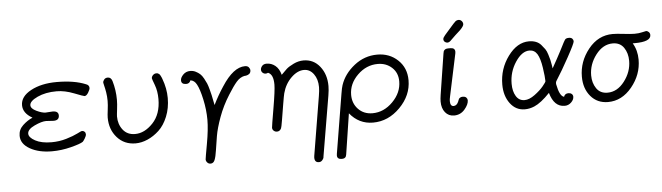

<svg xmlns="http://www.w3.org/2000/svg" viewBox="-50 -818 4315 1251"><g transform="rotate(-5 2107.0 -192.0)"><path d="M63 -111Q63 -151 93 -179Q123 -207 156 -221V-222Q96 -256 96 -308Q96 -365 164.5 -402Q233 -439 334 -439Q448 -439 523 -408Q544 -401 544 -382Q544 -372 532 -352Q520 -332 507 -332Q501 -332 441 -355.5Q381 -379 328 -379Q255 -379 202.5 -354.5Q150 -330 150 -303Q150 -281 186 -264Q222 -247 245 -247Q251 -247 267 -248.5Q283 -250 291 -250Q329 -250 329 -221Q329 -189 292 -189Q284 -189 267 -190.5Q250 -192 243 -192Q214 -192 167 -170Q120 -148 120 -120Q120 -95 160.5 -73Q201 -51 267 -51Q318 -51 364.5 -65Q411 -79 438.5 -93Q466 -107 470 -107Q480 -107 487 -100.5Q494 -94 494 -83Q494 -73 484 -56.5Q474 -40 469 -36Q452 -24 389.5 -8Q327 8 265 8Q179 8 121 -25Q63 -58 63 -111Z M636 -408Q636 -419 644.5 -429Q653 -439 668 -439Q689 -439 697 -414Q715 -353 715 -290Q715 -262 710.5 -226.5Q706 -191 706 -181Q706 -130 734.5 -93.5Q763 -57 814 -57Q876 -57 930.5 -114.5Q985 -172 985 -271Q985 -323 969.5 -364Q954 -405 954 -409Q954 -420 963.5 -429.5Q973 -439 986 -439Q991 -439 994.5 -438Q998 -437 1001.5 -434Q1005 -431 1007 -429.5Q1009 -428 1011.5 -422.5Q1014 -417 1015 -415.5Q1016 -414 1019 -407Q1022 -400 1022 -399Q1046 -335 1046 -272Q1046 -206 1023.5 -151Q1001 -96 966 -63.5Q931 -31 891 -13.5Q851 4 812 4Q738 4 691.5 -48.5Q645 -101 645 -179Q645 -194 649.5 -228Q654 -262 654 -288Q654 -317 649.5 -344Q645 -371 640.5 -387.5Q636 -404 636 -408Z M1142 -379Q1142 -397 1160.5 -416Q1179 -435 1207 -435Q1226 -435 1242 -427Q1258 -419 1270 -408.5Q1282 -398 1293 -378Q1304 -358 1310 -344Q1316 -330 1323 -303.5Q1330 -277 1332.5 -266Q1335 -255 1340 -229Q1345 -203 1346 -200Q1375 -260 1413 -317Q1489 -435 1565 -435Q1582 -435 1590 -425Q1598 -415 1598 -405Q1598 -397 1595 -391Q1592 -385 1588 -382Q1584 -379 1578.5 -376.5Q1573 -374 1569 -373.5Q1565 -373 1560 -372H1556Q1527 -366 1503.5 -339Q1480 -312 1447 -259Q1404 -191 1378 -119.5Q1352 -48 1343.5 2.5Q1335 53 1329 94.5Q1323 136 1314.5 157Q1306 178 1287 178Q1274 178 1265.5 168.5Q1257 159 1257 148Q1257 142 1274 48Q1291 -46 1291 -108Q1291 -174 1276 -242.5Q1261 -311 1244 -342Q1229 -371 1203 -374Q1196 -353 1174 -353Q1142 -353 1142 -379Z M1707 -439Q1738 -439 1763 -419Q1788 -399 1799 -358Q1820 -380 1835.5 -394Q1851 -408 1883 -423.5Q1915 -439 1948 -439Q2014 -439 2055 -387Q2096 -335 2096 -259Q2096 -233 2090 -197L2024 193Q2024 197 2022.5 204Q2021 211 2012.5 220.5Q2004 230 1991 230Q1963 230 1963 198Q1963 191 1964 187L2028 -199Q2034 -235 2034 -257Q2034 -309 2009 -343Q1984 -377 1946 -377Q1903 -377 1862 -337Q1821 -297 1805 -237Q1801 -222 1792 -167.5Q1783 -113 1775 -64.5Q1767 -16 1764 -11Q1755 8 1736 8Q1724 8 1715 0Q1706 -8 1706 -20Q1706 -28 1726 -144.5Q1746 -261 1746 -299Q1746 -366 1711 -379Q1704 -375 1696 -375Q1684 -375 1675.5 -383Q1667 -391 1667 -403Q1667 -415 1677 -427Q1687 -439 1707 -439Z M2111 197Q2111 189 2112 186L2176 -202Q2182 -240 2188 -257Q2212 -329 2279 -382Q2346 -435 2430 -435Q2510 -435 2564.5 -383.5Q2619 -332 2619 -251Q2619 -152 2542 -74Q2465 4 2365 4Q2273 4 2213 -70L2172 196Q2169 222 2142 222Q2111 222 2111 197ZM2238 -188Q2238 -132 2274 -94.5Q2310 -57 2367 -57Q2441 -57 2499.5 -116Q2558 -175 2558 -249Q2558 -305 2520.5 -339.5Q2483 -374 2428 -374Q2353 -374 2295.5 -317.5Q2238 -261 2238 -188Z M2815 -94Q2815 -111 2819 -137L2861 -405Q2863 -414 2864 -418.5Q2865 -423 2872.5 -429Q2880 -435 2893 -435H2909Q2939 -435 2939 -409Q2939 -403 2938 -399L2879 -121Q2875 -103 2875 -92Q2875 -58 2897 -58Q2917 -58 2928 -82Q2929 -84 2931.5 -91Q2934 -98 2936 -101.5Q2938 -105 2944.5 -109Q2951 -113 2960 -113H2961Q2977 -113 2984.5 -105Q2992 -97 2992 -87Q2992 -60 2964.5 -28Q2937 4 2895 4Q2859 4 2837 -23Q2815 -50 2815 -94ZM2917 -563Q2949 -600 2957.5 -607Q2966 -614 2977 -614Q2989 -614 2997.5 -605Q3006 -596 3006 -584Q3006 -571 2981 -546Q2973 -538 2948 -516Q2928 -496 2915 -484Q2904 -473 2893 -473Q2883 -473 2875.5 -480Q2868 -487 2868 -497Q2868 -507 2882 -523Q2896 -539 2917 -563Z M3225 -169Q3225 -272 3285 -353.5Q3345 -435 3422 -435Q3447 -435 3467 -427.5Q3487 -420 3501 -404Q3515 -388 3524.5 -374.5Q3534 -361 3541 -337.5Q3548 -314 3551 -302.5Q3554 -291 3557.5 -269Q3561 -247 3561 -246Q3579 -277 3594 -305.5Q3609 -334 3618.5 -351.5Q3628 -369 3635.5 -384.5Q3643 -400 3647.5 -408Q3652 -416 3656 -422.5Q3660 -429 3664 -431Q3668 -433 3672 -434Q3676 -435 3683 -435Q3699 -435 3706 -427Q3713 -419 3713 -410Q3713 -397 3665 -309.5Q3617 -222 3579 -163Q3573 -154 3575 -140Q3590 -62 3619 -55Q3626 -76 3649 -76Q3662 -76 3670.5 -69Q3679 -62 3679 -50Q3679 -31 3661 -13.5Q3643 4 3618 4Q3549 4 3523 -89Q3465 -28 3420 -9Q3389 4 3358 4Q3299 4 3262 -45.5Q3225 -95 3225 -169ZM3286 -169Q3286 -120 3305.5 -88Q3325 -56 3361 -56Q3392 -56 3428 -82.5Q3464 -109 3485.5 -135Q3507 -161 3507 -167Q3507 -194 3498 -255Q3489 -316 3471 -346Q3453 -375 3420 -375Q3371 -375 3328.5 -311Q3286 -247 3286 -169Z M3746 -175Q3746 -274 3810.5 -354.5Q3875 -435 3970 -435Q3995 -435 4041.5 -429.5Q4088 -424 4112 -424Q4141 -424 4162.5 -429.5Q4184 -435 4188 -435Q4198 -435 4206 -427Q4214 -419 4214 -407Q4214 -363 4108 -363H4095Q4124 -315 4124 -254Q4124 -156 4058.5 -76Q3993 4 3902 4Q3832 4 3789 -46.5Q3746 -97 3746 -175ZM3807 -178Q3807 -129 3831.5 -93Q3856 -57 3904 -57Q3968 -57 4015 -118.5Q4062 -180 4062 -252Q4062 -302 4037.5 -338Q4013 -374 3965 -374Q3901 -374 3854 -312.5Q3807 -251 3807 -178Z"/></g></svg>

Font: CMU Typewriter Text
Style: LightOblique
Weight: 200
Italic angle: -9.46001°
Version: Version 0.7.0